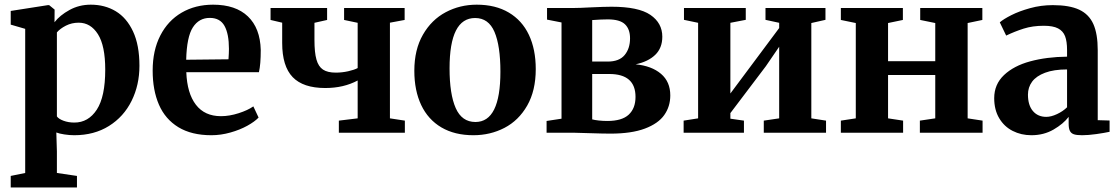

<svg xmlns="http://www.w3.org/2000/svg" viewBox="-20 -582 4906 842"><path d="M305.5 11Q284.5 11 262 7.5Q239.5 4 227 -1L229.5 81.5V176.5L317.5 189.5V240H27V189.5L90.5 176.5V-455.5L27 -474V-534L190 -559.5H195.5L219.5 -540L219 -484.5Q242.5 -515 284.8 -538.2Q327 -561.5 378 -561.5Q439.5 -561.5 487.5 -532.8Q535.5 -504 563.5 -444Q591.5 -384 591.5 -293.5Q591.5 -209 557 -139.5Q522.5 -70 457.8 -29.5Q393 11 305.5 11ZM229.5 -440V-71.5Q237 -60.5 258.5 -52.5Q280 -44.5 306 -44.5Q367.5 -44.5 404.5 -101.2Q441.5 -158 441.5 -276.5Q441.5 -381.5 409.5 -432Q377.5 -482.5 325 -482.5Q294.5 -482.5 269 -469.5Q243.5 -456.5 229.5 -440Z M649.5 -272.5Q649.5 -361 683 -426.2Q716.5 -491.5 776.5 -526.5Q836.5 -561.5 914.5 -561.5Q1013.5 -561.5 1067.2 -510Q1121 -458.5 1123.5 -363Q1123.5 -299 1115.5 -265.5H797Q800.5 -173 839 -122.8Q877.5 -72.5 949 -72.5Q986 -72.5 1026.5 -85.5Q1067 -98.5 1091 -115.5L1114 -66.5Q1097 -48.5 1064.5 -30.5Q1032 -12.5 990.2 -0.8Q948.5 11 907 11Q820 11 762.2 -24.2Q704.5 -59.5 677 -123Q649.5 -186.5 649.5 -272.5ZM982 -322Q984 -350 984 -367.5Q984 -433.5 964.5 -468.5Q945 -503.5 900 -503.5Q852.5 -503.5 825.8 -462Q799 -420.5 796.5 -320Z M1466 0V-53L1548.5 -63V-229Q1487 -196 1406.5 -196Q1309.5 -196 1263.5 -243.8Q1217.5 -291.5 1217.5 -393.5V-482.5L1166.5 -494.5V-547H1414.5V-494.5L1359 -482V-407Q1359 -351.5 1367.8 -320.8Q1376.5 -290 1396.5 -276.8Q1416.5 -263.5 1452.5 -263.5Q1480 -263.5 1506.8 -269.5Q1533.5 -275.5 1548.5 -283.5V-482L1489 -494.5V-547H1754.5V-494.5L1690 -482.5V-63L1755.5 -53V0Z M2070.5 -561.5Q2153 -561.5 2211.2 -527Q2269.5 -492.5 2299.5 -429Q2329.5 -365.5 2329.5 -279Q2329.5 -184.5 2292 -119Q2254.5 -53.5 2192.2 -21.2Q2130 11 2056 11Q1974 11 1915.8 -23.2Q1857.5 -57.5 1827.2 -121.2Q1797 -185 1797 -271.5Q1797 -364.5 1834.8 -430Q1872.5 -495.5 1934.8 -528.5Q1997 -561.5 2070.5 -561.5ZM2174.5 -267.5Q2174.5 -381.5 2148.5 -442.2Q2122.5 -503 2063.5 -503Q1951.5 -503 1951.5 -282.5Q1951.5 -169 1978.5 -108Q2005.5 -47 2065 -47Q2174.5 -47 2174.5 -267.5Z M2565 2Q2511 0 2494 0H2377V-51.5L2442.5 -61.5V-483.5L2379 -496V-547H2498.5Q2522 -547 2567 -549.5Q2631 -552.5 2661.5 -552.5Q2780 -552.5 2832.2 -516.8Q2884.5 -481 2884.5 -421Q2884.5 -371.5 2853.5 -341.5Q2822.5 -311.5 2767.5 -300Q2838 -293 2878.8 -258.2Q2919.5 -223.5 2919.5 -163.5Q2919.5 -115 2893 -77.5Q2866.5 -40 2807.8 -18Q2749 4 2657 4Q2626 4 2565 2ZM2645 -312Q2695.5 -312 2719.2 -340.5Q2743 -369 2743 -414Q2743 -454 2720.8 -475.5Q2698.5 -497 2645.5 -497Q2618 -497 2577 -494V-312ZM2767 -157Q2767 -257.5 2652 -257.5H2577V-58.5Q2587.5 -55.5 2606 -53.5Q2624.5 -51.5 2643.5 -51.5Q2707.5 -51.5 2737.2 -79.2Q2767 -107 2767 -157Z M3242.5 0H2978V-53L3041.5 -63V-482L2979.5 -495V-547H3250.5V-495L3183 -482V-172L3397 -459V-482L3337 -495V-547H3600V-495L3538 -481V-63L3602.5 -53V0H3329.5V-53L3397 -63V-377L3338.5 -291.5L3183 -86V-61.5L3242.5 -53Z M3940.5 0H3667.5V-53L3733 -63V-481L3667.5 -494.5V-547H3939.5V-494.5L3874.5 -481V-313.5H4081.5V-481L4015.5 -494.5V-547H4288V-494.5L4223.5 -481V-63L4289 -53V0H4014V-53L4081.5 -63V-253H3874.5V-63L3940.5 -53Z M4659.5 -333.5V-362.5Q4659.5 -400.5 4650.8 -423.2Q4642 -446 4620 -457.5Q4598 -469 4557.5 -469Q4508.5 -469 4469.2 -456.5Q4430 -444 4392.5 -426L4364.5 -484Q4380.5 -498 4415 -515.5Q4449.5 -533 4497.2 -546.2Q4545 -559.5 4597 -559.5Q4670 -559.5 4712.8 -539.5Q4755.5 -519.5 4774.8 -476.5Q4794 -433.5 4794 -362V-55L4846 -53.5V-4Q4823 1 4787.8 6Q4752.5 11 4725.5 11Q4702 11 4689.8 7Q4677.5 3 4672 -7.8Q4666.5 -18.5 4666.5 -39.5V-69.5Q4643.5 -39 4600.5 -14Q4557.5 11 4503 11Q4458 11 4420.8 -8Q4383.5 -27 4361.8 -63.8Q4340 -100.5 4340 -151.5Q4340 -212 4383 -252.8Q4426 -293.5 4498 -313Q4570 -332.5 4659.5 -333.5ZM4659.5 -111.5V-277.5Q4601.5 -277.5 4563 -263Q4524.5 -248.5 4506.2 -223.8Q4488 -199 4488 -167Q4488 -120.5 4509.8 -95Q4531.5 -69.5 4568.5 -69.5Q4589.5 -69.5 4615.2 -81.5Q4641 -93.5 4659.5 -111.5Z"/></svg>

Font: Merriweather Text
Style: Bold
Weight: 700
Designer: Eben Sorkin
Foundry: Eben Sorkin
Version: Version 2.100